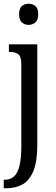

<svg xmlns="http://www.w3.org/2000/svg" viewBox="-23 -775 300 1035"><path d="M131 -641Q110 -641 95 -654Q80 -667 80 -698Q80 -730 95 -742.5Q110 -755 131 -755Q152 -755 167.5 -742.5Q183 -730 183 -698Q183 -667 167.5 -654Q152 -641 131 -641ZM-3 240V194H2Q31 194 51 177.5Q71 161 81.5 121Q92 81 92 10V-427Q92 -471 75 -483Q58 -495 32 -495H25V-536H178V8Q178 97 156.5 148Q135 199 97.5 219.5Q60 240 10 240Z"/></svg>

Font: Noto Serif Hebrew ExtraCondensed
Style: Regular
Weight: 400
Width: 2
Designer: Monotype Design Team
Foundry: Monotype Imaging Inc.
Version: Version 2.004; ttfautohint (v1.8.4.7-5d5b)